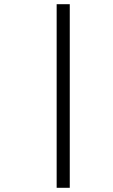

<svg xmlns="http://www.w3.org/2000/svg" viewBox="-20 -770 540 915"><path d="M250 -750Q250 -750 250 125H312.5Q312.5 125 312.5 -750Z"/></svg>

Font: Unifont
Style: Regular
Weight: 500
Version: Version 13.0.05